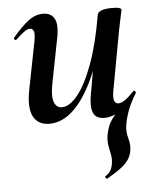

<svg xmlns="http://www.w3.org/2000/svg" viewBox="-48 -436 572 711"><g transform="rotate(-5 238.0 -80.5)"><path d="M127 13Q85 13 67.5 -19.5Q50 -52 63 -119L98 -297Q103 -326 98.5 -335Q94 -344 85 -344Q75 -344 62 -334Q49 -324 33 -309Q29 -305 25 -309Q21 -313 25 -317Q57 -355 83 -375Q109 -395 138 -395Q168 -395 180.5 -372Q193 -349 182 -297L151 -138Q141 -90 149 -67Q157 -44 178 -44Q207 -44 237.5 -82Q268 -120 295 -193.5Q322 -267 340 -374L358 -373Q339 -255 304 -168Q269 -81 224 -34Q179 13 127 13ZM322 234Q320 235 316.5 230.5Q313 226 316 225Q333 213 338 201.5Q343 190 344 180Q347 163 343.5 146.5Q340 130 337 112.5Q334 95 337 75Q340 58 345.5 43Q351 28 363.5 11Q376 -6 398 -29L394 -13Q381 -3 364.5 3Q348 9 332 9Q300 9 290.5 -13.5Q281 -36 288 -77L340 -374Q345 -394 396 -394Q416 -394 422.5 -391Q429 -388 429 -386Q429 -382 424 -360Q419 -338 414 -312L373 -89Q364 -40 388 -40Q409 -40 446 -80Q449 -84 453 -79.5Q457 -75 454 -71Q432 -35 422 -6Q412 23 409 46Q406 68 413 93Q420 118 416 139Q414 152 406.5 166Q399 180 380 196Q361 212 322 234Z"/></g></svg>

Font: Cormorant Light
Style: Italic
Weight: 300
Italic angle: -10°
Designer: Christian Thalmann (Catharsis Fonts)
Foundry: Catharsis Fonts
Version: Version 4.000